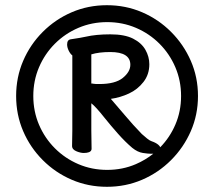

<svg xmlns="http://www.w3.org/2000/svg" viewBox="-20 -705 820 738"><path d="M404 -505Q360 -505 331 -496V-384Q331 -384 334 -384Q337 -384 340 -383Q347 -382 350 -382H362Q423 -382 452 -405.5Q481 -429 481 -456Q481 -505 404 -505ZM257 -144 258 -203V-492Q250 -498 244 -510.5Q238 -523 238 -534Q238 -552 252 -554Q293 -560 310 -564Q349 -573 404 -573Q459 -573 491.5 -556.5Q524 -540 539 -513.5Q554 -487 554 -458Q554 -419 531.5 -390Q509 -361 475.5 -345.5Q442 -330 406 -325Q429 -299 460 -262Q491 -225 525 -190Q535 -181 545.5 -172.5Q556 -164 563 -162Q578 -157 588 -149Q594 -144 596 -139Q633 -177 654 -226Q676 -277 676 -336Q676 -395 654 -446.5Q632 -498 593 -537Q554 -576 502.5 -598Q451 -620 392 -620Q333 -620 281.5 -598Q230 -576 191 -537Q152 -498 130 -446.5Q108 -395 108 -336Q108 -277 130 -225.5Q152 -174 191 -135Q230 -96 281.5 -74Q333 -52 392 -52Q451 -52 502 -74Q539 -90 569 -114Q565 -114 560 -114Q550 -114 529.5 -117Q509 -120 488 -137Q461 -160 433.5 -191Q406 -222 382 -252Q348 -295 331 -308V-203L332 -133Q332 -124 322 -120Q314 -117 302 -117Q290 -117 275 -123Q257 -130 257 -144ZM713.5 -471Q741 -408 741 -336Q741 -264 713.5 -201Q686 -138 637.5 -89.5Q589 -41 526 -14Q463 13 391 13Q319 13 256 -14Q193 -41 144.5 -89.5Q96 -138 69 -201Q42 -264 42 -336Q42 -408 69 -471Q96 -534 144.5 -582.5Q193 -631 256 -658Q319 -685 391 -685Q463 -685 526 -658Q589 -631 637.5 -582.5Q686 -534 713.5 -471Z"/></svg>

Font: Moon Stars Kai HW
Style: Bold
Weight: 700
Designer: GuiWonder
Version: Version 1.101